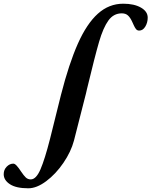

<svg xmlns="http://www.w3.org/2000/svg" viewBox="-221 -725 817 1036"><path d="M-201 215Q-201 191 -185 174.5Q-169 158 -149 158Q-141 158 -130.5 169.5Q-120 181 -107 201Q-93 222 -82 232.5Q-71 243 -55 243Q-26 243 -2.5 188.5Q21 134 49 24L108 -213Q151 -381 199 -489Q247 -597 307 -651Q367 -705 444 -705Q503 -705 539.5 -684Q576 -663 576 -630Q576 -603 563 -581.5Q550 -560 530 -560Q519 -560 512.5 -568.5Q506 -577 500.5 -589.5Q495 -602 492 -608Q482 -630 469.5 -641.5Q457 -653 436 -653Q392 -653 364 -614.5Q336 -576 313.5 -499Q291 -422 248 -243Q247 -238 243 -221L178 34Q162 94 121 154Q80 214 28.5 252.5Q-23 291 -68 291Q-134 291 -167.5 269Q-201 247 -201 215Z"/></svg>

Font: EB Garamond
Style: Bold Italic
Weight: 700
Italic angle: -17.2°
Designer: Georg Duffner and Octavio Pardo
Foundry: Georg Duffner
Version: Version 1.000